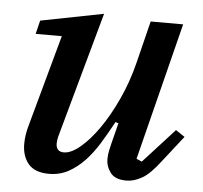

<svg xmlns="http://www.w3.org/2000/svg" viewBox="-44 -578 674 636"><g transform="rotate(5 292.5 -260.0)"><path d="M141 12Q94 12 72.5 -13.5Q51 -39 51 -80Q51 -95 53.5 -111Q56 -127 61 -144L144 -446H57L68 -491L277 -532L161 -113Q158 -101 158 -91Q158 -63 184 -63Q208 -63 238.5 -88.5Q269 -114 299 -157Q329 -200 355.5 -257.5Q382 -315 398 -379L433 -520H541L426 -63L444 -55L548 -169L578 -149L513 -66Q477 -18 450 -3Q423 12 399 12Q361 12 345.5 -8.5Q330 -29 330 -54Q330 -67 333 -82Q336 -97 339 -108L356 -175L346 -178Q326 -141 305 -106.5Q284 -72 259.5 -46Q235 -20 206 -4Q177 12 141 12Z"/></g></svg>

Font: IBM Plex Serif Medium
Style: Italic
Weight: 500
Italic angle: -14°
Designer: Mike Abbink, Paul van der Laan, Pieter van Rosmalen
Foundry: Bold Monday
Version: Version 2.5